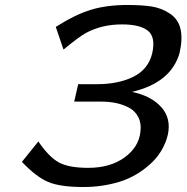

<svg xmlns="http://www.w3.org/2000/svg" viewBox="-20 -732 749 771"><path d="M68 -82 134 -164Q176 -102 216 -80Q256 -58 334 -58Q423 -58 480.5 -100Q538 -142 544 -204Q548 -237 535.5 -261.5Q523 -286 499 -299Q475 -312 447 -318Q419 -324 386 -324H278L294 -394H370Q455 -394 515 -423.5Q575 -453 591 -517Q606 -583 574 -608.5Q542 -634 470 -634Q388 -634 324 -599Q297 -584 235 -533L204 -624Q283 -674 346 -693Q409 -712 491 -712Q549 -712 588.5 -706Q628 -700 662 -677.5Q696 -655 705 -615Q714 -575 701 -519Q667 -400 510 -363Q587 -347 627.5 -302Q668 -257 654 -191Q637 -121 581.5 -71.5Q526 -22 458 -1.5Q390 19 315 19Q221 19 173 -1.5Q125 -22 68 -82Z"/></svg>

Font: Coval
Style: Medium Italic
Weight: 500
Foundry: Context Ltd
Version: Version 001.000